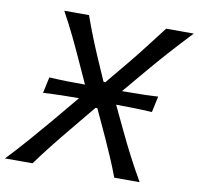

<svg xmlns="http://www.w3.org/2000/svg" viewBox="-101 -796 911 879"><g transform="rotate(10 354.0 -356.5)"><path d="M-22 0Q24 -48.5 68 -98.8Q112 -149 158 -203.5L264 -330.5Q226.5 -330.5 184.5 -329.5Q142.5 -328.5 97.5 -326L113.5 -400.5Q158 -398 200 -397.2Q242 -396.5 280 -396.5L233.5 -498.5Q211 -548.5 186 -600.5Q161 -652.5 128 -713H243Q260 -664.5 278.5 -618Q297 -571.5 315 -530L361.5 -423.5H370L459.5 -531.5Q494 -573.5 529.8 -619.8Q565.5 -666 601.5 -713H730Q676.5 -656.5 630.5 -605Q584.5 -553.5 546.5 -508.5L452 -396.5Q490 -396.5 532 -397.2Q574 -398 619.5 -400.5L603.5 -326Q558.5 -328.5 516.5 -329.5Q474.5 -330.5 436.5 -330.5L489 -220Q516.5 -162 544 -109Q571.5 -56 604 0H486Q468.5 -47 450 -89.5Q431.5 -132 414 -171L354.5 -300H346L238.5 -169.5Q204.5 -128.5 172.5 -87.8Q140.5 -47 106 0Z"/></g></svg>

Font: Commissioner Flair
Style: Italic
Weight: 400
Italic angle: -12°
Designer: Kostas Bartsokas
Foundry: Kostas Bartsokas
Version: Version 1.000; ttfautohint (v1.8.3)